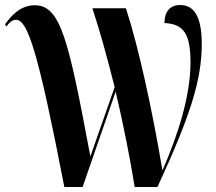

<svg xmlns="http://www.w3.org/2000/svg" viewBox="-27 -747 861 767"><path d="M230 0H303L435 -381C466 -249 493 -113 511 0H602C731 -279 779 -425 779 -571C779 -681 748 -727 693 -727C651 -727 630 -699 630 -655C704 -651 734 -616 734 -498C734 -368 687 -215 622 -66C581 -310 526 -561 476 -714H342C372 -624 402 -514 431 -399L334 -122C247 -586 216 -726 112 -726C54 -726 18 -684 -7 -650L-1 -641C7 -653 20 -668 37 -668C84 -668 126 -537 230 0Z"/></svg>

Font: Noto Serif Display ExtraCondensed
Style: Bold
Weight: 700
Width: 2
Designer: Monotype Design Team
Foundry: Monotype Imaging Inc.
Version: Version 2.009